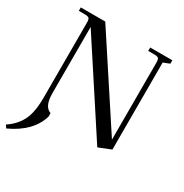

<svg xmlns="http://www.w3.org/2000/svg" viewBox="-219 -860 1168 1217"><g transform="rotate(30 364.5 -251.5)"><path d="M-18 178Q42 139 73 80Q104 21 104 -91V-637Q104 -662 97 -669.5Q90 -677 65 -677H22V-702H201L612 -75V-637Q612 -662 605 -669.5Q598 -677 573 -677H530V-702H692V-677L646 -659V-22L556 14L138 -626V-141Q138 -43 191 -26V0Q153 127 -4 199Z"/></g></svg>

Font: Dihjauti
Style: Bold
Weight: 700
Designer: T. Christopher White
Version: Version 3.0.0